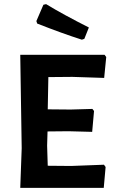

<svg xmlns="http://www.w3.org/2000/svg" viewBox="-20 -909 549 929"><path d="M203 -889Q287 -838 410 -776L388 -721L376 -717Q282 -747 160 -795L156 -807L190 -886ZM483 -112 491 -101 482 0H78L85 -192L78 -644H486L494 -633L484 -532L330 -537L214 -536L211 -380L322 -379L427 -382L435 -372L426 -271L312 -274L210 -273L208 -204L211 -107L324 -106Z"/></svg>

Font: Alegreya Sans
Style: Bold
Weight: 700
Designer: Juan Pablo del Peral
Foundry: Huerta Tipografica
Version: Version 2.007